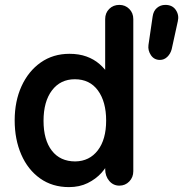

<svg xmlns="http://www.w3.org/2000/svg" viewBox="-20 -750 749 785"><path d="M262 15Q194 15 144 -20.5Q94 -56 67 -118Q40 -180 40 -258Q40 -336 68 -397.5Q96 -459 146.5 -494.5Q197 -530 264 -530Q303 -530 333.5 -519Q364 -508 387 -488Q410 -468 427 -441L410 -434V-672Q410 -697 426.5 -713.5Q443 -730 468 -730Q492 -730 508.5 -713.5Q525 -697 525 -672V-50Q525 -25 508.5 -8Q492 9 468 9Q443 9 426.5 -10.5Q410 -30 410 -59L411 -97H428Q418 -69 395 -43.5Q372 -18 338.5 -1.5Q305 15 262 15ZM288 -90Q346 -91 380 -135.5Q414 -180 414 -257Q414 -334 380.5 -380Q347 -426 286 -426Q227 -426 192.5 -380.5Q158 -335 158 -256Q158 -178 192 -134Q226 -90 288 -90ZM634 -505Q610 -505 597 -524.5Q584 -544 587 -566L604 -682Q607 -705 621.5 -717.5Q636 -730 656 -730Q685 -730 699 -709Q713 -688 707 -663L682 -549Q677 -530 664 -517.5Q651 -505 634 -505Z"/></svg>

Font: National Park SemiBold
Style: Regular
Weight: 600
Designer: Andrea Herstowski, Ben Hoepner
Version: Version 1.009